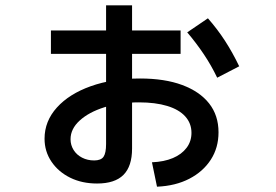

<svg xmlns="http://www.w3.org/2000/svg" viewBox="-20 -660 1040 724"><path d="M553 -48Q599 -50 632 -64Q665 -78 683.5 -102.5Q702 -127 702 -159Q702 -195 678.5 -221Q655 -247 610.5 -260.5Q566 -274 504 -274Q432 -274 373.5 -255.5Q315 -237 280.5 -205.5Q246 -174 246 -135Q246 -113 257.5 -94.5Q269 -76 289.5 -65.5Q310 -55 335 -55Q361 -55 370.5 -69Q380 -83 380 -117V-314V-640H478V-100Q478 -33 445.5 -0.5Q413 32 346 32Q289 32 244.5 10Q200 -12 174 -50.5Q148 -89 148 -137Q148 -203 194.5 -254.5Q241 -306 322.5 -335Q404 -364 508 -364Q601 -364 667 -339.5Q733 -315 768.5 -270Q804 -225 804 -161Q804 -103 775 -58Q746 -13 694 14Q642 41 572 44ZM172 -457V-545H661V-457ZM799 -367Q777 -413 748.5 -455.5Q720 -498 686 -538L764 -591Q800 -550 828.5 -506Q857 -462 882 -410Z"/></svg>

Font: M PLUS 1 Medium
Style: Regular
Weight: 500
Designer: Coji Morishita
Foundry: UNDERFOREST DESIGN
Version: Version 1.001